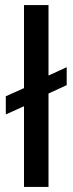

<svg xmlns="http://www.w3.org/2000/svg" viewBox="-20 -740 287 760"><path d="M127 -343 3 -287V-359L126 -414ZM126 -420 244 -474V-403L127 -349ZM75 0V-720H172V0Z"/></svg>

Font: Instrument Sans SemiCondensed Medium
Style: Regular
Weight: 500
Width: 4
Designer: Rodrigo Fuenzalida
Foundry: fragTYPE
Version: Version 1.000;gftools[0.9.28]